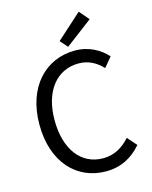

<svg xmlns="http://www.w3.org/2000/svg" viewBox="-129 -950 828 1046"><g transform="rotate(-15 285.5 -427.5)"><path d="M338 12C423 12 487 -23 539 -83L493 -135C451 -89 404 -61 341 -61C217 -61 138 -165 138 -330C138 -493 220 -595 344 -595C400 -595 443 -570 478 -533L523 -587C485 -630 423 -668 343 -668C176 -668 52 -539 52 -328C52 -114 174 12 338 12ZM313 -697 465 -812 418 -867 276 -739Z"/></g></svg>

Font: Giro Sans Regular
Style: Regular
Weight: 400
Designer: Paul D. Hunt
Foundry: Adobe Systems Incorporated
Version: Version 1.000;PS 1.0;hotconv 1.0.88;makeotf.lib2.5.647800